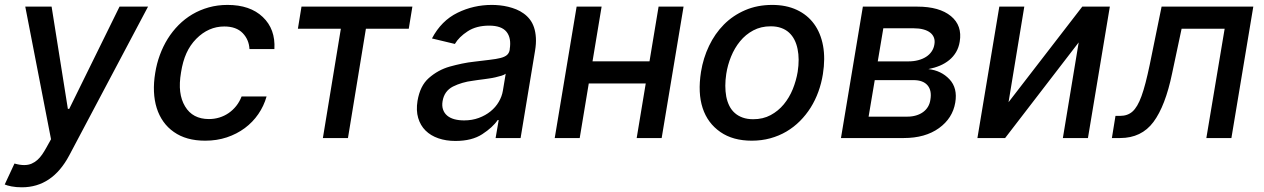

<svg xmlns="http://www.w3.org/2000/svg" viewBox="-31 -573 5247 797"><path d="M29.1 105.8Q51.1 112.2 69.2 112.2Q86.6 112.2 100.1 106.4Q113.6 100.5 124.5 90.7Q135.3 81 144.2 68Q153.1 55 160.9 40.8L180.8 5L73.9 -545.5H183.2L250.7 -121.1H256.4L465.2 -545.5H583.5L256.4 72.1Q186.1 204.5 59.7 204.5Q35.9 204.5 16.9 200.8Q-2.1 197.1 -11.4 192.8Z M613.3 -270.2Q619.3 -308.6 632.5 -344.5Q645.6 -380.3 665.1 -411.8Q684.7 -443.2 710.4 -469.1Q736.2 -495 767.4 -513.5Q798.7 -532 835.4 -542.3Q872.2 -552.6 913.4 -552.6Q1007.1 -552.6 1059.7 -502.5Q1112.9 -452.1 1108 -369.3H1004.6Q1002.5 -408.4 976.6 -435.4Q949.9 -463.1 899.9 -463.1Q834.5 -463.1 783.7 -411.9Q758.2 -386 742.9 -352.1Q727.6 -318.2 720.5 -272.7Q712.7 -226.9 717 -192.5Q721.2 -158 737.2 -131.4Q768.5 -78.8 836.3 -78.8Q859 -78.8 879.8 -85.2Q900.6 -91.6 918.1 -103.7Q935.7 -115.8 949.6 -133.2Q963.4 -150.6 971.9 -172.6H1075.6Q1064.3 -132.8 1041.2 -99.3Q1018.1 -65.7 985.1 -41.2Q952.1 -16.7 910.5 -2.8Q869 11 820.7 11Q741.8 11 690.7 -25.2Q665.1 -43 647.2 -68.2Q629.3 -93.4 619.5 -124.6Q609.7 -155.9 608.1 -192.6Q606.5 -229.4 613.3 -270.2Z M1205.6 -453.8 1220.5 -545.5H1680.8L1665.8 -453.8H1487.9L1413.4 0H1309.3L1383.9 -453.8Z M1702.1 -154.1Q1707.4 -185.4 1718.9 -209Q1730.5 -232.6 1748.9 -248.9Q1787.3 -282.7 1835.6 -296.5Q1861.2 -303.6 1886.5 -308.9Q1911.9 -314.3 1938.6 -317.1Q1975.9 -321.7 2002.3 -324.8Q2028.8 -327.8 2046.3 -332.2Q2063.9 -336.6 2073.2 -344.5Q2082.4 -352.3 2084.9 -366.5V-369Q2092.3 -415.1 2071.6 -440.9Q2050.8 -466.6 1999.6 -466.6Q1946.4 -466.6 1910.5 -443.2Q1874.3 -419.7 1857.2 -390.6L1762.1 -413.4Q1800.8 -487.2 1868.6 -520.2Q1934.7 -552.6 2010.7 -552.6Q2026.6 -552.6 2043.9 -550.8Q2061.1 -549 2078.3 -544.9Q2095.5 -540.8 2112 -534.1Q2128.6 -527.3 2142.8 -517Q2157.3 -506.7 2168.3 -492.5Q2179.3 -478.3 2185.7 -459.3Q2192.1 -440.3 2193.5 -416.2Q2195 -392 2190 -362.2L2130 0H2026.3L2039.1 -74.6H2034.8Q2014.6 -44.4 1970.9 -16Q1927.9 12.1 1859.4 12.1Q1820.7 12.1 1788.7 1.1Q1756.7 -9.9 1735.4 -31.1Q1714.1 -52.2 1704.9 -83.3Q1695.7 -114.3 1702.1 -154.1ZM1895.6 -73.2Q1928.6 -73.2 1956.5 -83.5Q1984.4 -93.8 2005.3 -110.8Q2026.3 -127.8 2039.4 -150.2Q2052.6 -172.6 2056.5 -196.7L2068.2 -267Q2062.5 -262.4 2050.6 -258.7Q2038.7 -255 2025.2 -252Q2011.7 -248.9 1998.9 -247.2Q1986.2 -245.4 1978.7 -244.3Q1963.8 -242.5 1952.6 -240.9Q1941.4 -239.3 1932.5 -237.9Q1909.1 -235.1 1888.5 -229Q1867.9 -223 1849.4 -213.8Q1812.9 -195 1806.1 -152.7Q1802.9 -133.2 1808.1 -118.3Q1813.2 -103.3 1825.1 -93.2Q1837 -83.1 1855.1 -78.1Q1873.2 -73.2 1895.6 -73.2Z M2362.6 -545.5H2466.3L2428.6 -318.5H2665.1L2702.8 -545.5H2806.5L2715.6 0H2611.9L2649.5 -226.6H2413L2375.4 0H2271.7Z M2878.9 -274.9Q2888.1 -332 2912.3 -382.6Q2936.4 -433.2 2973.9 -471.1Q3011.4 -508.9 3062 -530.7Q3112.6 -552.6 3174.4 -552.6Q3232.6 -552.6 3276.6 -532Q3320.7 -511.4 3348.2 -473.7Q3375.7 -436.1 3385.5 -383.2Q3395.2 -330.3 3384.9 -265.6Q3378.9 -227.6 3366.1 -192.3Q3353.3 -157 3334 -126.2Q3314.6 -95.5 3289.4 -70.3Q3264.2 -45.1 3233.5 -27Q3202.8 -8.9 3166.5 1.1Q3130.3 11 3089.5 11Q3011.4 11 2959.5 -24.9Q2906.2 -61.8 2885.7 -124.5Q2865.1 -187.1 2878.9 -274.9ZM2983.7 -172.2Q2987.9 -150.9 2996.6 -133.5Q3005.3 -116.1 3019.2 -103.9Q3033 -91.6 3052 -84.9Q3071 -78.1 3095.5 -78.1Q3136.4 -78.1 3168 -95.2Q3199.6 -112.2 3222.5 -139.9Q3245.4 -167.6 3259.8 -202.9Q3274.1 -238.3 3280.2 -274.9Q3288.4 -328.1 3279.8 -369.3Q3275.6 -390.6 3266.7 -408Q3257.8 -425.4 3244.1 -437.9Q3230.5 -450.3 3211.6 -457Q3192.8 -463.8 3168.3 -463.8Q3127.5 -463.8 3095.7 -446.7Q3063.9 -429.7 3041 -401.6Q3018.1 -373.6 3003.7 -338.2Q2989.3 -302.9 2983.7 -266Q2975.9 -214.8 2983.7 -172.2Z M3459.9 0 3550.8 -545.5H3776.6Q3868.6 -545.5 3916.5 -506Q3964.1 -466.6 3952.8 -399.9Q3948.9 -375.7 3937.7 -356.7Q3926.5 -337.7 3909.4 -323.7Q3892.4 -309.7 3870.4 -300.4Q3848.4 -291.2 3822.8 -286.2Q3876.1 -280.2 3910.2 -244Q3944.6 -207.4 3934.3 -147Q3923.3 -82 3866.8 -41.2Q3809.7 0 3720.5 0ZM3574.6 -88.8H3735.4Q3755.3 -88.8 3771.8 -93.8Q3788.4 -98.7 3800.8 -107.8Q3813.2 -116.8 3821 -129.8Q3828.8 -142.8 3831 -158.7Q3837.7 -197.4 3819.2 -218.9Q3800.8 -240.4 3761 -240.4H3600.1ZM3612.6 -318.2H3739.7Q3762.1 -318.2 3780.7 -323.2Q3799.4 -328.1 3813.4 -337.2Q3827.4 -346.2 3836.3 -359.4Q3845.2 -372.5 3847.7 -388.5Q3850.5 -404.1 3845.9 -416.5Q3841.3 -429 3830.1 -437.7Q3818.9 -446.4 3801.5 -451Q3784.1 -455.6 3761.7 -455.6H3635.7Z M4117.2 -545.5H4220.9L4155.5 -148.8L4461.6 -545.5H4576L4485.1 0H4381L4446.7 -397L4141.3 0H4026.3Z M4599.4 -92H4618.6Q4649.9 -92 4670.1 -110.1Q4680.4 -119.3 4689.6 -134.9Q4698.9 -150.6 4707.4 -174Q4715.9 -197.4 4724.3 -229.6Q4732.6 -261.7 4741.5 -304L4790.8 -545.5H5171.5L5080.6 0H4976.6L5052.6 -453.8H4873.9L4834.5 -268.5Q4806.5 -133.2 4757.1 -66.8Q4707.4 0 4618.6 0H4584.5Z"/></svg>

Font: Inter P Medium
Style: Italic
Weight: 500
Italic angle: 9.39999°
Designer: Rasmus Andersson
Foundry: rsms
Version: Version 3.018;git-588b23468